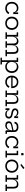

<svg xmlns="http://www.w3.org/2000/svg" viewBox="3487 -4327 1050 8064"><g transform="rotate(90 4012.0 -295.0)"><path d="M330 9.5Q247 9.5 185.8 -25.5Q124.5 -60.5 90.8 -122.2Q57 -184 57 -264.5Q57 -325.5 75.5 -376.2Q94 -427 128.5 -464.2Q163 -501.5 210.5 -521.8Q258 -542 316.5 -542Q373 -542 410.8 -523.8Q448.5 -505.5 469.5 -473.8Q490.5 -442 496.5 -401H514L499.5 -325.5Q493 -370.5 470 -404.8Q447 -439 410 -458.2Q373 -477.5 324.5 -477.5Q266.5 -477.5 222.8 -450.2Q179 -423 154.8 -375.2Q130.5 -327.5 130.5 -264.5Q130.5 -203.5 155.2 -156.8Q180 -110 224.8 -83.5Q269.5 -57 330.5 -57Q393.5 -57 439 -84.8Q484.5 -112.5 505.5 -159.5L572 -130Q543.5 -65.5 480.8 -28Q418 9.5 330 9.5ZM499.5 -325.5V-532.5H571.5V-325.5Z M957.5 9.5Q874.5 9.5 812 -25.8Q749.5 -61 714.5 -122.5Q679.5 -184 679.5 -264.5Q679.5 -345.5 714.5 -408.2Q749.5 -471 812 -506.5Q874.5 -542 957.5 -542Q1040.5 -542 1103 -506.5Q1165.5 -471 1200.5 -408.2Q1235.5 -345.5 1235.5 -264.5Q1235.5 -184 1200.5 -122.5Q1165.5 -61 1103 -25.8Q1040.5 9.5 957.5 9.5ZM957.5 -57Q1017.5 -57 1063.2 -83Q1109 -109 1134.8 -155.8Q1160.5 -202.5 1160.5 -264.5Q1160.5 -327 1134.8 -374.5Q1109 -422 1063.2 -448.8Q1017.5 -475.5 957.5 -475.5Q897.5 -475.5 851.8 -448.8Q806 -422 780.2 -374.5Q754.5 -327 754.5 -264.5Q754.5 -202.5 780.2 -155.8Q806 -109 851.8 -83Q897.5 -57 957.5 -57Z M2075.5 0V-62H2169.5V-341.5Q2169.5 -407 2140.5 -444Q2111.5 -481 2050 -481Q2000.5 -481 1962 -455Q1923.5 -429 1901.5 -380.5Q1879.5 -332 1879.5 -264L1862 -371H1882.5Q1895 -458 1947.2 -501Q1999.5 -544 2074.5 -544Q2159 -544 2200.2 -494Q2241.5 -444 2241.5 -353V-62H2343.5V0ZM1338.5 0V-62H1445V-470.5H1338.5V-532.5H1517V-62H1611.5V0ZM1713.5 0V-62H1807.5V-341.5Q1807.5 -407 1778.5 -444Q1749.5 -481 1688 -481Q1638.5 -481 1600 -455Q1561.5 -429 1539.2 -380.5Q1517 -332 1517 -264L1500 -371H1520.5Q1532.5 -458 1585 -501Q1637.5 -544 1712.5 -544Q1797 -544 1838.2 -494Q1879.5 -444 1879.5 -353V-62H1981.5V0Z M2403.5 210V148H2510V-470.5H2403.5V-532.5H2582V-342L2580 -285V-253.5L2582 -208.5V148H2686.5V210ZM2783 10Q2717 10 2664.8 -19Q2612.5 -48 2578.5 -101.8Q2544.5 -155.5 2533.5 -230.5L2580 -265Q2580 -203.5 2603.5 -156.2Q2627 -109 2671 -82Q2715 -55 2775.5 -55Q2835 -55 2879 -82Q2923 -109 2946.8 -156.8Q2970.5 -204.5 2970.5 -266Q2970.5 -328.5 2946 -376Q2921.5 -423.5 2877.5 -450.8Q2833.5 -478 2775.5 -478Q2716 -478 2672 -450.8Q2628 -423.5 2604 -375.5Q2580 -327.5 2580 -265L2568.5 -378.5H2585.5Q2594.5 -422.5 2620.5 -459.8Q2646.5 -497 2689.2 -519.8Q2732 -542.5 2791 -542.5Q2847 -542.5 2893.5 -522.2Q2940 -502 2973.8 -464.8Q3007.5 -427.5 3026.2 -377Q3045 -326.5 3045 -266Q3045 -185.5 3012.5 -123Q2980 -60.5 2921.2 -25.2Q2862.5 10 2783 10Z M3425.5 9.5Q3343 9.5 3282.5 -25.5Q3222 -60.5 3189 -122.2Q3156 -184 3156 -264.5Q3156 -346 3189.2 -408.5Q3222.5 -471 3282.2 -506.5Q3342 -542 3421.5 -542Q3501.5 -542 3560 -507Q3618.5 -472 3650 -410Q3681.5 -348 3681.5 -267Q3681.5 -257.5 3681.2 -252Q3681 -246.5 3680 -242.5H3609Q3609.5 -248.5 3609.8 -255.8Q3610 -263 3610 -272.5Q3610 -332 3587.2 -378.2Q3564.5 -424.5 3522.5 -451Q3480.5 -477.5 3421.5 -477.5Q3364 -477.5 3320.5 -450.2Q3277 -423 3253 -375.2Q3229 -327.5 3229 -264.5Q3229 -203.5 3252.8 -156.8Q3276.5 -110 3320.5 -83.5Q3364.5 -57 3425 -57Q3488 -57 3534.2 -86.8Q3580.5 -116.5 3603 -168L3671 -142.5Q3641.5 -72 3576.8 -31.2Q3512 9.5 3425.5 9.5ZM3201.5 -242.5V-298H3658.5L3679.5 -242.5Z M3962.5 -62H4057.5V0H3781V-62H3890.5V-470.5H3781V-532.5H3962.5ZM4269.5 -62V-340.5Q4269.5 -406 4240 -443.5Q4210.5 -481 4147 -481Q4095.5 -481 4053.5 -455.5Q4011.5 -430 3987 -381.5Q3962.5 -333 3962.5 -264L3946 -370.5H3966Q3975.5 -425 4002.5 -463.2Q4029.5 -501.5 4071.8 -521.8Q4114 -542 4169 -542Q4256 -542 4298.8 -491.8Q4341.5 -441.5 4341.5 -350V-62H4444V0H4176V-62Z M4780.5 9.5Q4727 9.5 4690.2 -6.5Q4653.5 -22.5 4632 -49.2Q4610.5 -76 4604 -109H4586L4600.5 -168Q4610 -115.5 4652.8 -82.5Q4695.5 -49.5 4764 -49.5Q4822.5 -49.5 4854.8 -73.2Q4887 -97 4887 -142.5Q4887 -184 4855 -207Q4823 -230 4743 -242Q4628.5 -260 4580 -298.8Q4531.5 -337.5 4531.5 -401Q4531.5 -465 4576 -503.5Q4620.5 -542 4700 -542Q4752.5 -542 4786.8 -526Q4821 -510 4839.5 -483.2Q4858 -456.5 4863.5 -424.5H4881.5L4867 -368Q4858 -419 4818 -451.2Q4778 -483.5 4713.5 -483.5Q4661.5 -483.5 4632.2 -461.5Q4603 -439.5 4603 -403Q4603 -364.5 4639.5 -342.8Q4676 -321 4754.5 -308.5Q4865.5 -291 4912 -251Q4958.5 -211 4958.5 -143Q4958.5 -71.5 4912.8 -31Q4867 9.5 4780.5 9.5ZM4528.5 0V-168H4600.5V0ZM4867 -368V-532.5H4939V-368Z M5494.5 0Q5474 0 5463.2 -13Q5452.5 -26 5452.5 -49.5V-209.5L5459 -226L5455.5 -286.5L5452.5 -318V-358.5Q5452.5 -399.5 5435.8 -425.5Q5419 -451.5 5387.5 -464Q5356 -476.5 5311.5 -476.5Q5245 -476.5 5208.8 -450.2Q5172.5 -424 5160.5 -371.5L5091.5 -386Q5101.5 -438.5 5129 -473.2Q5156.5 -508 5202.2 -525.2Q5248 -542.5 5314 -542.5Q5383 -542.5 5429.8 -523.2Q5476.5 -504 5500.5 -464.5Q5524.5 -425 5524.5 -362.5V-62H5603V0ZM5243.5 7Q5160.5 7 5117.5 -29.8Q5074.5 -66.5 5074.5 -138Q5074.5 -204 5112.5 -238.8Q5150.5 -273.5 5234.5 -291L5474 -342V-290.5L5246.5 -239Q5197.5 -227.5 5173.2 -205.2Q5149 -183 5149 -142.5Q5149 -98.5 5176 -76.8Q5203 -55 5255 -55Q5312.5 -55 5358 -81.5Q5403.5 -108 5429.5 -159.5Q5455.5 -211 5455.5 -286.5L5474.5 -168.5H5449Q5436.5 -85 5384.2 -39Q5332 7 5243.5 7Z M5964.5 9.5Q5881.5 9.5 5820.2 -25.5Q5759 -60.5 5725.2 -122.2Q5691.5 -184 5691.5 -264.5Q5691.5 -325.5 5710 -376.2Q5728.5 -427 5763 -464.2Q5797.5 -501.5 5845 -521.8Q5892.5 -542 5951 -542Q6007.5 -542 6045.2 -523.8Q6083 -505.5 6104 -473.8Q6125 -442 6131 -401H6148.5L6134 -325.5Q6127.5 -370.5 6104.5 -404.8Q6081.5 -439 6044.5 -458.2Q6007.5 -477.5 5959 -477.5Q5901 -477.5 5857.2 -450.2Q5813.5 -423 5789.2 -375.2Q5765 -327.5 5765 -264.5Q5765 -203.5 5789.8 -156.8Q5814.5 -110 5859.2 -83.5Q5904 -57 5965 -57Q6028 -57 6073.5 -84.8Q6119 -112.5 6140 -159.5L6206.5 -130Q6178 -65.5 6115.2 -28Q6052.5 9.5 5964.5 9.5ZM6134 -325.5V-532.5H6206V-325.5Z M6494.5 -62H6597V0H6314.5V-62H6422.5V-470.5H6314.5V-532.5H6494.5ZM6409 -757H6501V-661.5H6409Z M6957 9.5Q6874 9.5 6811.5 -25.8Q6749 -61 6714 -122.5Q6679 -184 6679 -264.5Q6679 -345.5 6714 -408.2Q6749 -471 6811.5 -506.5Q6874 -542 6957 -542Q7040 -542 7102.5 -506.5Q7165 -471 7200 -408.2Q7235 -345.5 7235 -264.5Q7235 -184 7200 -122.5Q7165 -61 7102.5 -25.8Q7040 9.5 6957 9.5ZM6957 -57Q7017 -57 7062.8 -83Q7108.5 -109 7134.2 -155.8Q7160 -202.5 7160 -264.5Q7160 -327 7134.2 -374.5Q7108.5 -422 7062.8 -448.8Q7017 -475.5 6957 -475.5Q6897 -475.5 6851.2 -448.8Q6805.5 -422 6779.8 -374.5Q6754 -327 6754 -264.5Q6754 -202.5 6779.8 -155.8Q6805.5 -109 6851.2 -83Q6897 -57 6957 -57ZM7034.5 -799.5 7078 -745 6905 -625 6870.5 -670.5Z M7519.5 -62H7614.5V0H7338V-62H7447.5V-470.5H7338V-532.5H7519.5ZM7826.5 -62V-340.5Q7826.5 -406 7797 -443.5Q7767.5 -481 7704 -481Q7652.5 -481 7610.5 -455.5Q7568.5 -430 7544 -381.5Q7519.5 -333 7519.5 -264L7503 -370.5H7523Q7532.5 -425 7559.5 -463.2Q7586.5 -501.5 7628.8 -521.8Q7671 -542 7726 -542Q7813 -542 7855.8 -491.8Q7898.5 -441.5 7898.5 -350V-62H8001V0H7733V-62Z"/></g></svg>

Font: Hepta Slab
Style: Regular
Weight: 400
Designer: Michael LaGattuta
Foundry: Michael LaGattuta
Version: Version 1.100